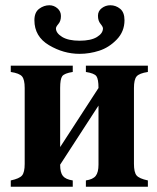

<svg xmlns="http://www.w3.org/2000/svg" viewBox="-20 -711 596 731"><path d="M111 -634Q111 -664 129 -677.5Q147 -691 168 -691Q185 -691 198.5 -679.5Q212 -668 212 -650Q212 -631 202.5 -620Q193 -609 193 -603Q193 -585 216.5 -570.5Q240 -556 283 -556Q326 -556 349 -570Q372 -584 372 -603Q372 -609 362.5 -620.5Q353 -632 353 -651Q353 -669 367.5 -680Q382 -691 400 -691Q421 -691 437.5 -677.5Q454 -664 454 -634Q454 -591 424.5 -560.5Q395 -530 358 -518Q321 -506 283 -506Q222 -506 166.5 -539Q111 -572 111 -634ZM355 -84V-309L209 -84Q209 -54 219.5 -41Q230 -28 257 -24V0H21V-24Q54 -31 64 -43Q74 -55 74 -87V-376Q74 -408 64 -420Q54 -432 21 -437V-461H257V-437Q225 -432 217 -421Q209 -410 209 -376V-151L355 -376Q355 -410 347 -421Q339 -432 307 -437V-461H543V-437Q510 -432 500 -420Q490 -408 490 -376V-87Q490 -55 500 -43Q510 -31 543 -24V0H307V-24Q334 -28 344.5 -41.5Q355 -55 355 -84Z"/></svg>

Font: STIX MathJax Alphabets
Style: Bold
Weight: 700
Designer: MicroPress Inc., with final additions and corrections provided by Coen Hoffman, Elsevier (retired)
Version: Version 1.1.1